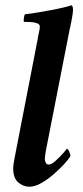

<svg xmlns="http://www.w3.org/2000/svg" viewBox="-20 -700 316 728"><path d="M122 -547Q124 -561 127.5 -576Q131 -591 131 -599Q131 -608 120 -612Q109 -616 95.5 -616.5Q82 -617 73 -617Q72 -617 71 -617Q69 -620 70.5 -631.5Q72 -643 75 -646Q95 -648 122 -652.5Q149 -657 175.5 -662Q202 -667 222.5 -672Q243 -677 251 -680Q255 -678 256 -672Q257 -666 257 -661Q257 -657 255 -644Q253 -631 250 -615.5Q247 -600 244 -588L154 -129Q153 -125 151.5 -113Q150 -101 150 -97Q150 -90 153.5 -83Q157 -76 164 -76Q175 -76 190.5 -90Q206 -104 219 -118.5Q232 -133 233 -136Q238 -136 242.5 -125Q247 -114 247 -109Q241 -97 223.5 -78Q206 -59 183 -39Q160 -19 136 -5.5Q112 8 92 8Q68 8 49 -8.5Q30 -25 30 -62Q30 -73 34 -93.5Q38 -114 39 -120Z"/></svg>

Font: Amiri
Style: Bold Italic
Weight: 700
Italic angle: 10°
Designer: Khaled Hosny
Version: Version 0.113